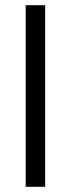

<svg xmlns="http://www.w3.org/2000/svg" viewBox="-20 -720 273 740"><path d="M79 -700H154V0H79Z"/></svg>

Font: PT Sans Narrow
Style: Regular
Weight: 400
Width: 3
Designer: A.Korolkova, O.Umpeleva, V.Yefimov
Foundry: ParaType Ltd
Version: Version 2.003W OFL